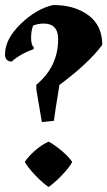

<svg xmlns="http://www.w3.org/2000/svg" viewBox="-27 -731 428 766"><path d="M261 -85Q250 -63 220 -32Q190 -1 167 15Q144 0 114 -31.5Q84 -63 72 -85Q85 -106 112.5 -130Q140 -154 167 -166Q191 -153 219 -129.5Q247 -106 261 -85ZM205 -575Q205 -637 147 -637Q126 -637 105 -629Q97 -607 97 -579.5Q97 -552 108 -542L107 -535Q54 -516 19 -485Q-7 -487 -7 -514Q-7 -575 55.5 -635.5Q118 -696 185 -711Q271 -711 326 -670Q381 -629 381 -552Q326 -478 210 -392Q192 -282 188 -249L140 -244L118 -374V-393Q205 -465 205 -575Z"/></svg>

Font: Almendra
Style: Bold
Weight: 700
Designer: Ana Sanfelippo
Foundry: Ana Sanfelippo
Version: Version 1.004